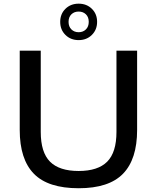

<svg xmlns="http://www.w3.org/2000/svg" viewBox="-20 -1016 854 1046"><path d="M408.5 9.5Q241.5 9.5 164.5 -69.5Q87.5 -148.5 87.5 -308V-740H202V-297.5Q202 -186 252.5 -135.2Q303 -84.5 408.5 -84.5Q513.5 -84.5 564 -135.2Q614.5 -186 614.5 -297.5V-740H727V-308Q727 -148.5 650.2 -69.5Q573.5 9.5 408.5 9.5ZM408.5 -797.5Q365 -797.5 336.5 -825.8Q308 -854 308 -897Q308 -940 336.5 -968Q365 -996 408.5 -996Q452 -996 480.5 -968Q509 -940 509 -897Q509 -854 480.5 -825.8Q452 -797.5 408.5 -797.5ZM408.5 -840.5Q432.5 -840.5 448 -855.8Q463.5 -871 463.5 -897Q463.5 -923 448 -938Q432.5 -953 408.5 -953Q384.5 -953 369 -938Q353.5 -923 353.5 -897Q353.5 -871 369 -855.8Q384.5 -840.5 408.5 -840.5Z"/></svg>

Font: Encode Sans Expanded Expanded Medium
Style: Regular
Weight: 500
Width: 7
Designer: Multiple Designers
Foundry: Impallari Type
Version: Version 3.000; ttfautohint (v1.8.3) -l 8 -r 50 -G 200 -x 14 